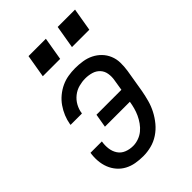

<svg xmlns="http://www.w3.org/2000/svg" viewBox="-216 -826 931 931"><g transform="rotate(-45 250.0 -360.5)"><path d="M206 8Q179 8 154 3.5Q129 -1 107.5 -12.5Q86 -24 70 -42.5Q54 -61 45 -84Q36 -107 34 -133Q32 -159 36 -185H114Q110 -161 113 -138Q116 -115 128 -97Q140 -79 161 -70.5Q182 -62 206 -62Q224 -62 243 -68.5Q262 -75 277.5 -87.5Q293 -100 305 -117Q317 -134 325 -151.5Q333 -169 338 -187.5Q343 -206 346 -225H175L187 -295H358L367 -351Q371 -373 367.5 -394.5Q364 -416 350 -431Q336 -446 315.5 -452Q295 -458 273 -458Q251 -458 228.5 -452Q206 -446 187 -431Q168 -416 156.5 -395Q145 -374 142 -352Q142 -351 141.5 -350.5Q141 -350 141 -349H63Q64 -350 64 -351.5Q64 -353 64 -354Q68 -378 77.5 -401Q87 -424 101.5 -445Q116 -466 136 -482.5Q156 -499 178.5 -509.5Q201 -520 225 -524Q249 -528 273 -528Q299 -528 324.5 -524Q350 -520 372 -509Q394 -498 411 -480.5Q428 -463 437.5 -440Q447 -417 447.5 -391.5Q448 -366 444 -339L424 -219Q419 -192 411.5 -164.5Q404 -137 390.5 -111Q377 -85 358 -62Q339 -39 314 -22.5Q289 -6 261 1Q233 8 206 8ZM335 -611 355 -729H474L454 -611ZM135 -611 155 -729H274L254 -611Z"/></g></svg>

Font: Iosevka SS04 Oblique
Style: Regular
Weight: 400
Italic angle: -9°
Monospace: yes
Designer: Belleve Invis
Foundry: Belleve Invis
Version: Version 19.0.0; ttfautohint (v1.8.4)